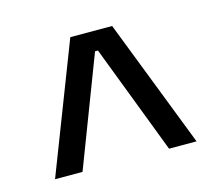

<svg xmlns="http://www.w3.org/2000/svg" viewBox="-60 -712 543 479"><g transform="rotate(-15 211.0 -473.0)"><path d="M28 -306.5 156.5 -639H264.5L393.5 -306.5H322.5L214.5 -589H207L99 -306.5Z"/></g></svg>

Font: Anek Kannada Medium
Style: Regular
Weight: 400
Version: Version 1.003